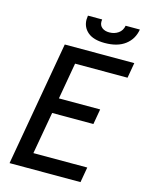

<svg xmlns="http://www.w3.org/2000/svg" viewBox="-130 -964 801 1043"><g transform="rotate(15 271.0 -442.0)"><path d="M151 -700H542L527 -614H232L196 -409H428L413 -323H181L139 -86H442L427 0H28ZM230 -862Q230 -870 232 -884H312Q311 -880 311 -872Q311 -850 326.5 -838Q342 -826 367 -826Q396 -826 417.5 -841Q439 -856 444 -884H524Q515 -829 472.5 -796.5Q430 -764 358 -764Q294 -764 262 -791.5Q230 -819 230 -862Z"/></g></svg>

Font: Cabin
Style: Italic
Weight: 400
Italic angle: -7°
Designer: Pablo Impallari
Foundry: Pablo Impallari. http://www.impallari.com Igino Marini. http://www.ikern.com
Version: Version 2.200